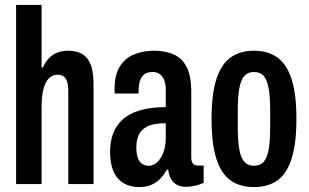

<svg xmlns="http://www.w3.org/2000/svg" viewBox="-20 -744 1249 776"><path d="M45 0V-724H148V-471H153Q164 -495 179 -510Q194 -525 213.5 -532Q233 -539 256 -539Q291 -539 313.5 -525Q336 -511 347 -481.5Q358 -452 358 -404V0H256V-375Q256 -390 254 -402Q252 -414 247.5 -423Q243 -432 234 -437Q225 -442 212 -442Q192 -442 177.5 -427.5Q163 -413 155.5 -383.5Q148 -354 148 -308V0Z M543 12Q515 12 493 3Q471 -6 455.5 -24Q440 -42 432.5 -69Q425 -96 425 -131Q425 -170 436.5 -202.5Q448 -235 474 -259.5Q500 -284 543.5 -297.5Q587 -311 650 -311V-382Q650 -404 644 -419.5Q638 -435 626 -444Q614 -453 597 -453Q573 -453 561 -442Q549 -431 544.5 -413.5Q540 -396 540 -374V-366H444Q443 -370 443 -374.5Q443 -379 443 -384Q443 -440 463.5 -474Q484 -508 520.5 -523.5Q557 -539 603 -539Q647 -539 681 -524.5Q715 -510 734 -474Q753 -438 753 -372V-108Q753 -92 759.5 -83.5Q766 -75 779 -75H803V-5Q788 2 769.5 6.5Q751 11 732 11Q709 11 693.5 2Q678 -7 670 -23Q662 -39 660 -58H654Q644 -39 629 -23Q614 -7 593 2.5Q572 12 543 12ZM582 -74Q595 -74 607 -82Q619 -90 629 -105Q639 -120 644.5 -141.5Q650 -163 650 -191V-246Q600 -246 574.5 -232.5Q549 -219 540 -197Q531 -175 531 -148Q531 -124 536.5 -107.5Q542 -91 553.5 -82.5Q565 -74 582 -74Z M1006 12Q949 12 911 -15.5Q873 -43 854 -104Q835 -165 835 -263Q835 -362 854 -422.5Q873 -483 911 -511Q949 -539 1006 -539Q1064 -539 1102 -511Q1140 -483 1159 -422.5Q1178 -362 1178 -263Q1178 -165 1159 -104Q1140 -43 1102 -15.5Q1064 12 1006 12ZM1006 -74Q1031 -74 1045 -89Q1059 -104 1065.5 -138.5Q1072 -173 1072 -231V-295Q1072 -354 1065.5 -388.5Q1059 -423 1045 -438Q1031 -453 1006 -453Q983 -453 968.5 -438Q954 -423 947.5 -388.5Q941 -354 941 -295V-231Q941 -173 947.5 -138.5Q954 -104 968.5 -89Q983 -74 1006 -74Z"/></svg>

Font: Archivo SemiBold ExtraCondensed
Style: Regular
Weight: 600
Width: 2
Version: Version 2.001